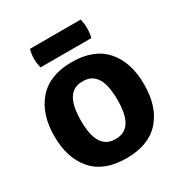

<svg xmlns="http://www.w3.org/2000/svg" viewBox="-174 -865 954 1007"><g transform="rotate(-30 303.0 -361.0)"><path d="M31.5 -274.5Q31.5 -408.5 100.8 -487.2Q170 -566 303 -566Q438 -566 506.8 -487.8Q575.5 -409.5 575.5 -274.5Q575.5 -139.5 506.5 -62.2Q437.5 15 303 15Q168 15 99.8 -63Q31.5 -141 31.5 -274.5ZM193 -274.5Q193 -246 196.8 -215.8Q200.5 -185.5 211.8 -159.5Q223 -133.5 245 -117.2Q267 -101 303.5 -101Q340 -101 362 -117.2Q384 -133.5 395.2 -159.5Q406.5 -185.5 410.2 -215.8Q414 -246 414 -274.5Q414 -303.5 410.2 -334.2Q406.5 -365 395.2 -391.2Q384 -417.5 362 -433.8Q340 -450 303.5 -450Q267 -450 245 -433.8Q223 -417.5 211.8 -391.2Q200.5 -365 196.8 -334.2Q193 -303.5 193 -274.5ZM150 -623.5Q142 -650.5 142 -679.5Q142 -707 150 -735.5H457Q460.5 -719.5 462.2 -708.8Q464 -698 464 -681Q464 -651.5 457 -623.5Z"/></g></svg>

Font: Signika SC
Style: Bold
Weight: 700
Designer: Anna Giedryś
Foundry: Anna Giedryś
Version: Version 2.000; ttfautohint (v1.8.3) -l 8 -r 50 -G 200 -x 9 -